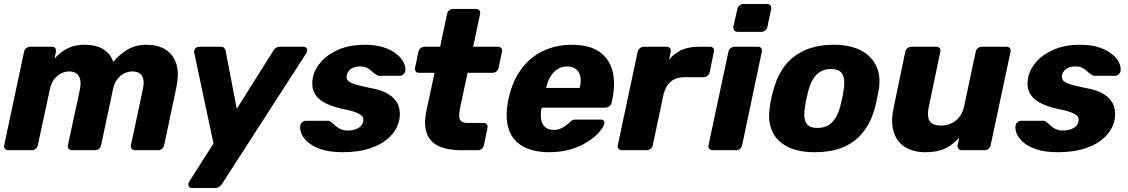

<svg xmlns="http://www.w3.org/2000/svg" viewBox="-20 -755 5668 965"><path d="M22 0Q11 0 5 -7.5Q-1 -15 1 -25L101 -495Q103 -506 112 -513Q121 -520 132 -520H241Q252 -520 257.5 -513Q263 -506 261 -495L254 -461Q271 -479 291.5 -494.5Q312 -510 339.5 -520Q367 -530 405 -530Q464 -530 500 -507Q536 -484 549 -444Q581 -482 621.5 -506Q662 -530 717 -530Q772 -530 811 -506.5Q850 -483 866 -434.5Q882 -386 865 -309L805 -25Q803 -15 794.5 -7.5Q786 0 775 0H659Q648 0 642 -7.5Q636 -15 638 -25L697 -302Q705 -337 700 -357.5Q695 -378 681 -387Q667 -396 645 -396Q626 -396 606 -387Q586 -378 570 -357.5Q554 -337 547 -302L488 -25Q486 -15 477.5 -7.5Q469 0 458 0H342Q331 0 325 -7.5Q319 -15 321 -25L381 -302Q388 -337 382.5 -357.5Q377 -378 363 -387Q349 -396 328 -396Q309 -396 289 -387Q269 -378 253 -357.5Q237 -337 230 -303L170 -25Q168 -15 159.5 -7.5Q151 0 141 0Z M944 190Q932 190 928 179.5Q924 169 931 158L1053 -34L956 -491Q954 -502 961 -511Q968 -520 983 -520H1089Q1102 -520 1107.5 -513.5Q1113 -507 1114 -499L1170 -208L1353 -499Q1357 -507 1365.5 -513.5Q1374 -520 1387 -520H1506Q1518 -520 1522.5 -510.5Q1527 -501 1521 -490L1096 169Q1091 177 1082.5 183.5Q1074 190 1061 190Z M1702 10Q1637 10 1594.5 -4.5Q1552 -19 1528 -40Q1504 -61 1495 -83.5Q1486 -106 1489 -123Q1491 -134 1499.5 -141Q1508 -148 1517 -148H1631Q1634 -148 1636.5 -147Q1639 -146 1641 -143Q1653 -136 1663.5 -125.5Q1674 -115 1689.5 -107Q1705 -99 1730 -99Q1757 -99 1779 -110.5Q1801 -122 1805 -143Q1809 -159 1801.5 -169.5Q1794 -180 1769 -190Q1744 -200 1691 -210Q1641 -222 1606.5 -241.5Q1572 -261 1558 -292.5Q1544 -324 1553 -369Q1562 -409 1595 -446Q1628 -483 1683.5 -506.5Q1739 -530 1813 -530Q1870 -530 1910 -516.5Q1950 -503 1975 -482Q2000 -461 2010 -439Q2020 -417 2017 -399Q2016 -389 2007.5 -381.5Q1999 -374 1990 -374H1886Q1882 -374 1878.5 -375.5Q1875 -377 1873 -379Q1861 -385 1851 -395Q1841 -405 1827 -413Q1813 -421 1789 -421Q1762 -421 1744.5 -409Q1727 -397 1723 -378Q1720 -365 1726 -354Q1732 -343 1756.5 -334Q1781 -325 1835 -314Q1902 -303 1937.5 -278.5Q1973 -254 1983.5 -221.5Q1994 -189 1987 -153Q1977 -105 1940 -68Q1903 -31 1843 -10.5Q1783 10 1702 10Z M2299 0Q2230 0 2185.5 -20.5Q2141 -41 2125 -84.5Q2109 -128 2123 -197L2164 -389H2086Q2075 -389 2069.5 -396Q2064 -403 2066 -414L2083 -495Q2085 -506 2094 -513Q2103 -520 2113 -520H2192L2227 -685Q2229 -696 2238 -703Q2247 -710 2257 -710H2373Q2384 -710 2389.5 -703Q2395 -696 2393 -685L2358 -520H2483Q2494 -520 2499.5 -513Q2505 -506 2503 -495L2486 -414Q2484 -403 2475 -396Q2466 -389 2456 -389H2330L2292 -211Q2288 -189 2288 -172Q2288 -155 2298 -146Q2308 -137 2332 -137H2411Q2422 -137 2427 -130Q2432 -123 2430 -112L2412 -25Q2410 -15 2401.5 -7.5Q2393 0 2382 0Z M2740 10Q2662 10 2609.5 -18.5Q2557 -47 2537.5 -104Q2518 -161 2533 -244Q2535 -251 2537 -262Q2539 -273 2541 -279Q2561 -358 2605 -414.5Q2649 -471 2713 -500.5Q2777 -530 2854 -530Q2942 -530 2992 -495Q3042 -460 3058 -400Q3074 -340 3059 -263L3054 -239Q3052 -228 3042.5 -221Q3033 -214 3023 -214H2703Q2703 -213 2702.5 -211Q2702 -209 2701 -207Q2696 -178 2700 -154Q2704 -130 2720 -116Q2736 -102 2763 -102Q2783 -102 2797.5 -108.5Q2812 -115 2823 -123.5Q2834 -132 2841 -138Q2852 -149 2858 -151.5Q2864 -154 2876 -154H3000Q3010 -154 3015 -148Q3020 -142 3017 -132Q3012 -115 2991.5 -91Q2971 -67 2935 -43.5Q2899 -20 2850 -5Q2801 10 2740 10ZM2724 -313H2893L2894 -315Q2902 -348 2896.5 -371.5Q2891 -395 2874.5 -408Q2858 -421 2831 -421Q2804 -421 2783 -408Q2762 -395 2747.5 -371.5Q2733 -348 2725 -315Z M3106 0Q3095 0 3089 -7.5Q3083 -15 3085 -25L3185 -495Q3187 -505 3196 -512.5Q3205 -520 3216 -520H3331Q3342 -520 3347.5 -512.5Q3353 -505 3351 -495L3343 -455Q3367 -485 3403 -502.5Q3439 -520 3493 -520H3549Q3560 -520 3565 -513Q3570 -506 3568 -495L3547 -392Q3545 -382 3536 -374.5Q3527 -367 3516 -367H3420Q3378 -367 3351.5 -344.5Q3325 -322 3315 -281L3261 -25Q3259 -15 3250 -7.5Q3241 0 3230 0Z M3562 0Q3551 0 3545 -7.5Q3539 -15 3541 -25L3641 -495Q3643 -506 3652 -513Q3661 -520 3672 -520H3790Q3801 -520 3806 -513Q3811 -506 3809 -495L3710 -25Q3708 -15 3699.5 -7.5Q3691 0 3680 0ZM3687 -595Q3676 -595 3670.5 -602Q3665 -609 3666 -620L3686 -710Q3688 -720 3697 -727.5Q3706 -735 3716 -735H3836Q3847 -735 3852.5 -727.5Q3858 -720 3856 -710L3837 -620Q3835 -609 3826 -602Q3817 -595 3807 -595Z M4073 10Q3993 10 3939 -17Q3885 -44 3861.5 -94.5Q3838 -145 3849 -215Q3851 -235 3856.5 -260.5Q3862 -286 3868 -305Q3887 -376 3926 -426Q3965 -476 4026.5 -503Q4088 -530 4171 -530Q4250 -530 4304 -503Q4358 -476 4383 -426Q4408 -376 4397 -305Q4393 -286 4388 -260.5Q4383 -235 4378 -215Q4359 -145 4321 -94.5Q4283 -44 4222 -17Q4161 10 4073 10ZM4088 -112Q4133 -112 4161 -139Q4189 -166 4203 -220Q4207 -235 4212.5 -260Q4218 -285 4220 -300Q4229 -353 4215 -380.5Q4201 -408 4156 -408Q4113 -408 4085 -380.5Q4057 -353 4043 -300Q4039 -285 4033.5 -260Q4028 -235 4026 -220Q4017 -166 4030.5 -139Q4044 -112 4088 -112Z M4630 10Q4570 10 4528.5 -16Q4487 -42 4471.5 -92.5Q4456 -143 4472 -216L4530 -495Q4532 -506 4541 -513Q4550 -520 4561 -520H4687Q4697 -520 4702.5 -513Q4708 -506 4706 -495L4649 -222Q4642 -190 4645 -168Q4648 -146 4664 -135Q4680 -124 4710 -124Q4753 -124 4784.5 -149.5Q4816 -175 4826 -222L4884 -495Q4886 -506 4895 -513Q4904 -520 4914 -520H5039Q5050 -520 5055.5 -513Q5061 -506 5059 -495L4959 -25Q4957 -15 4948.5 -7.5Q4940 0 4929 0H4814Q4803 0 4797 -7.5Q4791 -15 4793 -25L4801 -63Q4780 -40 4756 -23.5Q4732 -7 4702 1.5Q4672 10 4630 10Z M5297 10Q5232 10 5189.5 -4.5Q5147 -19 5123 -40Q5099 -61 5090 -83.5Q5081 -106 5084 -123Q5086 -134 5094.5 -141Q5103 -148 5112 -148H5226Q5229 -148 5231.5 -147Q5234 -146 5236 -143Q5248 -136 5258.5 -125.5Q5269 -115 5284.5 -107Q5300 -99 5325 -99Q5352 -99 5374 -110.5Q5396 -122 5400 -143Q5404 -159 5396.5 -169.5Q5389 -180 5364 -190Q5339 -200 5286 -210Q5236 -222 5201.5 -241.5Q5167 -261 5153 -292.5Q5139 -324 5148 -369Q5157 -409 5190 -446Q5223 -483 5278.5 -506.5Q5334 -530 5408 -530Q5465 -530 5505 -516.5Q5545 -503 5570 -482Q5595 -461 5605 -439Q5615 -417 5612 -399Q5611 -389 5602.5 -381.5Q5594 -374 5585 -374H5481Q5477 -374 5473.5 -375.5Q5470 -377 5468 -379Q5456 -385 5446 -395Q5436 -405 5422 -413Q5408 -421 5384 -421Q5357 -421 5339.5 -409Q5322 -397 5318 -378Q5315 -365 5321 -354Q5327 -343 5351.5 -334Q5376 -325 5430 -314Q5497 -303 5532.5 -278.5Q5568 -254 5578.5 -221.5Q5589 -189 5582 -153Q5572 -105 5535 -68Q5498 -31 5438 -10.5Q5378 10 5297 10Z"/></svg>

Font: Rubik Light
Style: Bold Italic
Weight: 700
Italic angle: -12°
Version: Version 2.104